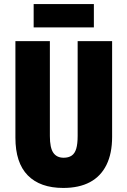

<svg xmlns="http://www.w3.org/2000/svg" viewBox="-20 -917 628 947"><path d="M533 -242Q533 -160 505 -103.5Q477 -47 423.5 -18.5Q370 10 292 10Q178 10 117 -52Q56 -114 56 -238V-714H226V-246Q226 -188 243 -163.5Q260 -139 294 -139Q318 -139 333.5 -149.5Q349 -160 356 -183.5Q363 -207 363 -247V-714H533ZM443 -897V-782H146V-897Z"/></svg>

Font: Noto Sans Khmer ExtraCondensed Black
Style: Regular
Weight: 900
Width: 2
Designer: Danh Hong and the Monotype Design Team
Foundry: Monotype Imaging Inc.
Version: Version 2.004